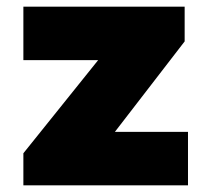

<svg xmlns="http://www.w3.org/2000/svg" viewBox="-20 -555 639 575"><path d="M50 0V-96L274 -375H50V-535H533V-431L324 -160H543V0Z"/></svg>

Font: Lexend Black
Style: Regular
Weight: 900
Designer: Bonnie Shaver-Troup, Thomas Jockin
Foundry: Lexend
Version: Version 1.007; ttfautohint (v1.8.3)